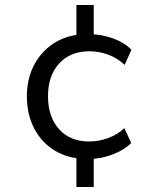

<svg xmlns="http://www.w3.org/2000/svg" viewBox="-20 -629 640 764"><path d="M284 115V-19L298 2Q235 -4 187.5 -36.5Q140 -69 113.5 -123Q87 -177 87 -246Q87 -313 113.5 -366Q140 -419 187 -452Q234 -485 298 -492L284 -466V-609H353V-469L335 -493Q383 -493 429 -476.5Q475 -460 503 -431L476 -371Q447 -398 410.5 -411.5Q374 -425 336 -425Q260 -425 215.5 -376.5Q171 -328 171 -246Q171 -164 215 -115Q259 -66 335 -66Q373 -66 410 -79.5Q447 -93 475 -119L502 -60Q473 -31 427.5 -14Q382 3 334 4L353 -16V115Z"/></svg>

Font: Nunito Sans 12pt ExtraLight 11pt
Style: Regular
Weight: 400
Version: Version 3.101;gftools[0.9.27]